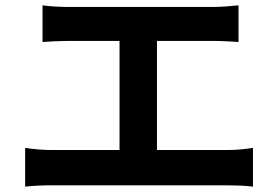

<svg xmlns="http://www.w3.org/2000/svg" viewBox="-20 -718 1040 718"><path d="M74 -165V-20C108 -24 143 -25 173 -25H832C855 -25 897 -24 926 -20V-165C900 -161 868 -157 832 -157H567V-565H778C807 -565 842 -563 872 -561V-698C843 -695 808 -692 778 -692H234C206 -692 165 -694 139 -698V-561C164 -563 207 -565 234 -565H427V-157H173C142 -157 106 -160 74 -165Z"/></svg>

Font: Noto Sans CJK TC
Style: Bold
Weight: 700
Designer: Ryoko NISHIZUKA 西塚涼子 (kana, bopomofo & ideographs); Paul D. Hunt (Latin, Greek & Cyrillic); Sandoll Communications 산돌커뮤니
Foundry: Adobe
Version: Version 2.004;hotconv 1.0.118;makeotfexe 2.5.65603